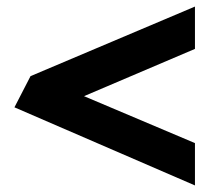

<svg xmlns="http://www.w3.org/2000/svg" viewBox="-20 -642 647 585"><path d="M574 -77V-206L236 -349L574 -493V-622L73 -410L24 -315Z"/></svg>

Font: Bluebird
Style: SfBdExt
Weight: 700
Designer: Jasper
Foundry: Cannot Into Space Fonts
Version: Version 0.98